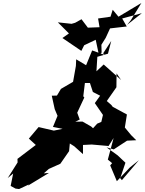

<svg xmlns="http://www.w3.org/2000/svg" viewBox="-20 -1197 979 1298"><path d="M865 -1061 936 -1177 781 -1084 742 -1131 727 -1084 643 -1072 653 -1013 574 -1010 531 -1067 488 -1043 464 -1036 371 -1046 446 -971 402 -940 530 -853 549 -891 627 -928 649 -825 667 -842 665 -907 664 -892 695 -942 724 -1005 837 -1018 806 -1072 939 -1108 839 -1029ZM690 -825 603 -856 562 -756 495 -796 493 -751 474 -644 392 -596 365 -551 330 -550 350 -459 369 -414 338 -339 403 -326 344 -314 241 -338 175 -260 222 -217 98 -123 99 -99 32 7 69 -24 52 60 85 78 109 81 175 50 169 58 311 -28 276 -25 310 -55 388 -90 447 -175 452 -227 482 -208 541 -155V-217L600 -220L714 -210L748 -264L709 -118L738 -94L725 -79L770 28L858 -65L919 -114L804 21L793 8L783 37L828 -97L775 -147L700 -201L749 -187L839 -246L901 -249L866 -284L824 -335L838 -423L742 -475L732 -488L702 -514L767 -607L768 -701L799 -656L681 -761L632 -715L638 -813L710 -834L732 -920L677 -836ZM609 -330 596 -342 538 -375 418 -373 437 -348 519 -389 502 -435 550 -538 543 -546 554 -636H588L608 -575L657 -550L621 -500L676 -420L665 -373L637 -361Z"/></svg>

Font: Hussar Lance
Style: ExBdObl
Weight: 700
Foundry: Cannot Into Space Fonts, PlusOne Fonts
Version: Version 2.270